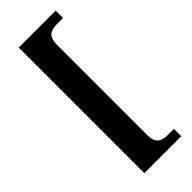

<svg xmlns="http://www.w3.org/2000/svg" viewBox="-285 -796 960 960"><g transform="rotate(-45 194.5 -316.0)"><path d="M93 128H354V76H314C272 76 238 67 238 4V-636C238 -699 272 -708 314 -708H354V-760H93Z"/></g></svg>

Font: Noto Serif Myanmar SemiCondensed
Style: Bold
Weight: 700
Width: 4
Designer: Ben Mitchell and the Monotype Design Team
Foundry: Monotype Imaging Inc.
Version: Version 2.106